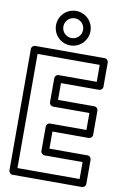

<svg xmlns="http://www.w3.org/2000/svg" viewBox="-119 -1193 826 1284"><g transform="rotate(10 294.0 -551.5)"><path d="M291 -1078C328.2 -1078 358 -1048.2 358 -1011C358 -973.8 328.2 -944 291 -944C253.8 -944 224 -973.8 224 -1011C224 -1048.2 253.8 -1078 291 -1078ZM291 -1128C226.2 -1128 174 -1075.8 174 -1011C174 -946.2 226.2 -894 291 -894C355.8 -894 408 -946.2 408 -1011C408 -1075.8 355.8 -1128 291 -1128ZM508 -800V-685H249C233.9 -685 224 -670.7 224 -660V-496C224 -480.9 238.3 -471 249 -471H496V-356H249C233.9 -356 224 -341.7 224 -331V-165C224 -149.9 238.3 -140 249 -140H508V-25H86V-800ZM558 -825C558 -835.7 548.1 -850 533 -850H61C50.3 -850 36 -840.1 36 -825V0C36 10.7 45.9 25 61 25H533C543.7 25 558 15.1 558 0V-165C558 -175.7 548.1 -190 533 -190H274V-306H521C531.7 -306 546 -315.9 546 -331V-496C546 -506.7 536.1 -521 521 -521H274V-635H533C543.7 -635 558 -644.9 558 -660Z"/></g></svg>

Font: Hussar Ekologiczny
Style: Regular
Weight: 400
Foundry: Cannot Into Space Fonts
Version: Version 0.97